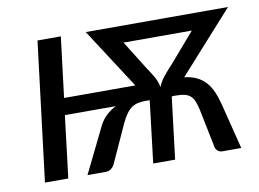

<svg xmlns="http://www.w3.org/2000/svg" viewBox="-59 -563 877 649"><g transform="rotate(-10 379.5 -239.0)"><path d="M269.5 -157.2Q278.8 -175.8 293.7 -189.7Q308.6 -203.6 327.1 -212.9H152.3L126.5 0H46.4L105 -477.5H185.1L159.7 -270.5H404.3L270.5 -477.1H758.8L571.8 -269Q595.7 -266.1 613.3 -257.8Q630.9 -249.5 643.8 -235.6Q656.7 -221.7 665.5 -201.9Q674.3 -182.1 680.7 -157.2L720.2 0H655.8Q646 0 639.6 -5.6Q633.3 -11.2 631.8 -18.1L605 -149.9Q601.1 -169.4 595.7 -181.6Q590.3 -193.8 582.3 -200.7Q574.2 -207.5 562.5 -210.2Q550.8 -212.9 534.2 -212.9H521.5L521 -212.4H519L493.2 0H418L443.4 -212.4H442.4L441.9 -212.9H427.7Q413.6 -212.9 402.1 -210.2Q390.6 -207.5 380.9 -200.7Q371.1 -193.8 362.3 -181.6Q353.5 -169.4 344.7 -150.4L284.7 -18.6Q281.2 -11.7 273.7 -5.9Q266.1 0 256.3 0H192.4ZM450.2 -323.7Q457.5 -312.5 463.6 -303.2Q469.7 -293.9 474.4 -285.4Q479 -276.9 482.2 -268.3Q485.4 -259.8 486.8 -250Q490.7 -259.8 495.8 -268.3Q501 -276.9 507.8 -285.4Q514.6 -293.9 522.9 -303.2Q531.2 -312.5 541.5 -323.7L624.5 -419.9H390.1Z"/></g></svg>

Font: Carlito
Style: Italic
Weight: 400
Italic angle: -7°
Designer: Lukasz Dziedzic
Foundry: tyPoland Lukasz Dziedzic
Version: Version 1.104